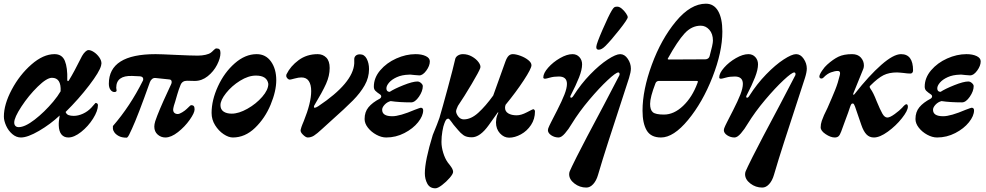

<svg xmlns="http://www.w3.org/2000/svg" viewBox="-20 -730 5338 1039"><path d="M1 -99Q1 -165 43.5 -245Q86 -325 150 -381Q214 -437 275 -437Q316 -437 331 -400.5Q346 -364 344 -298Q344 -291 348 -291Q351 -291 354 -297Q379 -337 424 -427Q432 -441 441.5 -450Q451 -459 459 -459Q472 -459 488.5 -448Q505 -437 517 -420Q529 -403 529 -387Q529 -383 527 -375Q519 -342 462.5 -268Q406 -194 335 -124Q340 -111 351.5 -107Q363 -103 379 -103Q403 -103 428.5 -114.5Q454 -126 474 -147Q483 -157 489 -164Q495 -171 497 -173Q502 -173 506 -170Q510 -167 510 -161Q510 -130 483.5 -88Q457 -46 419 -16Q381 14 350 14Q326 14 312.5 -2.5Q299 -19 298 -51Q297 -72 303 -105Q253 -58 191.5 -22Q130 14 93 14Q68 14 46.5 -4.5Q25 -23 13 -50Q1 -77 1 -99ZM268 -180Q293 -210 308 -236Q312 -309 261 -309Q233 -309 184 -261Q135 -213 96 -153.5Q57 -94 57 -67Q57 -55 63.5 -48.5Q70 -42 81 -42Q115 -42 167.5 -82.5Q220 -123 268 -180Z M591 -33V-48Q684 -155 753 -293Q755 -296 755 -302Q755 -315 738 -317L695 -319Q609 -322 609 -255Q609 -251 610 -247.5Q611 -244 611 -241Q611 -232 599 -232Q587 -232 578 -244Q569 -256 569 -277Q569 -437 822 -437Q848 -437 930 -433Q1016 -429 1050 -429Q1073 -429 1092.5 -433.5Q1112 -438 1121 -445Q1127 -449 1136 -458.5Q1145 -468 1151 -468Q1163 -468 1168 -462.5Q1173 -457 1173 -443Q1173 -415 1154.5 -379Q1136 -343 1104 -317.5Q1072 -292 1034 -292L992 -293Q966 -293 957 -270Q948 -249 939 -218Q930 -187 928 -180L921 -158Q917 -142 917 -137Q917 -125 924 -119Q931 -113 942 -113Q951 -113 966.5 -122.5Q982 -132 991 -141Q1011 -161 1014 -161Q1024 -161 1028.5 -156Q1033 -151 1033 -138Q1033 -119 1006.5 -81.5Q980 -44 943 -15Q906 14 875 14Q851 14 833 -2Q815 -18 815 -45Q815 -57 820 -74Q838 -128 888 -235L906 -274Q909 -280 909 -286Q909 -299 897 -300L821 -308Q811 -309 803 -302.5Q795 -296 791 -285Q726 -102 694 -33Q691 -28 685 -14Q679 0 674 7.5Q669 15 665 15Q639 15 622.5 6Q606 -3 598.5 -14.5Q591 -26 591 -33Z M1125 -119Q1125 -188 1159.5 -263Q1194 -338 1250.5 -387.5Q1307 -437 1369 -437Q1418 -437 1446.5 -397Q1475 -357 1475 -296Q1475 -237 1444.5 -163.5Q1414 -90 1360 -38Q1306 14 1240 14Q1217 14 1190 -4Q1163 -22 1144 -52.5Q1125 -83 1125 -119ZM1432 -276Q1425 -321 1365 -321Q1324 -321 1279 -293Q1234 -265 1203.5 -226.5Q1173 -188 1173 -161Q1173 -138 1189.5 -126.5Q1206 -115 1234 -115Q1272 -115 1319 -141.5Q1366 -168 1399 -206Q1432 -244 1432 -276Z M1607 -28Q1611 -44 1616.5 -57Q1622 -70 1624 -75Q1664 -174 1664 -237Q1664 -272 1651 -291.5Q1638 -311 1611 -311Q1596 -311 1574 -305Q1552 -299 1548 -299Q1542 -299 1535.5 -305.5Q1529 -312 1529 -320Q1529 -326 1531 -329Q1552 -372 1596 -404.5Q1640 -437 1699 -437Q1727 -437 1745.5 -418.5Q1764 -400 1764 -362Q1764 -320 1744.5 -276.5Q1725 -233 1680 -158Q1677 -147 1682 -147Q1690 -147 1702 -155Q1891 -281 1897 -387V-410Q1897 -421 1905 -428.5Q1913 -436 1928 -436Q1952 -436 1964.5 -412Q1977 -388 1977 -356Q1977 -310 1953.5 -268.5Q1930 -227 1890 -186.5Q1850 -146 1768 -73L1724 -33Q1695 -6 1679 4Q1663 14 1645 14Q1635 14 1619.5 -1Q1604 -16 1607 -28Z M1953 -86Q1953 -124 1974 -149.5Q1995 -175 2035 -196Q2043 -201 2043 -209Q2043 -214 2038 -218Q2020 -230 2011.5 -238.5Q2003 -247 2003 -261Q2003 -309 2037.5 -349.5Q2072 -390 2124.5 -413.5Q2177 -437 2229 -437Q2262 -437 2284 -426.5Q2306 -416 2306 -398Q2306 -374 2287 -348Q2268 -322 2249 -322Q2241 -322 2223 -324Q2218 -324 2208.5 -325.5Q2199 -327 2193 -326Q2155 -325 2127.5 -312.5Q2100 -300 2085.5 -283Q2071 -266 2071 -252Q2071 -233 2089 -233Q2113 -249 2163 -269Q2213 -289 2239 -289Q2249 -289 2258.5 -280.5Q2268 -272 2268 -264Q2268 -237 2247 -206.5Q2226 -176 2205 -176Q2140 -176 2094 -183Q2075 -178 2061.5 -163.5Q2048 -149 2048 -136Q2048 -101 2103 -101Q2143 -101 2225 -136Q2254 -147 2257 -147Q2263 -147 2266.5 -143.5Q2270 -140 2270 -133Q2270 -103 2242.5 -68.5Q2215 -34 2168.5 -10Q2122 14 2070 14Q2044 14 2016.5 -1Q1989 -16 1971 -39Q1953 -62 1953 -86Z M2279 208Q2279 140 2322 0L2333 -27Q2336 -34 2344.5 -55.5Q2353 -77 2358 -92Q2374 -146 2403.5 -255Q2433 -364 2444 -413Q2448 -424 2459.5 -430.5Q2471 -437 2485 -437Q2511 -437 2534 -424Q2557 -411 2570 -393Q2583 -375 2579 -362Q2573 -344 2532.5 -275.5Q2492 -207 2458 -157Q2448 -135 2448 -129Q2448 -115 2460 -99.5Q2472 -84 2490 -84Q2529 -84 2568.5 -120Q2608 -156 2649 -213L2715 -397Q2723 -419 2732.5 -428Q2742 -437 2755 -437Q2772 -437 2796.5 -428Q2821 -419 2838.5 -405Q2856 -391 2856 -377Q2856 -359 2814 -295Q2772 -231 2716 -163Q2713 -154 2713 -147Q2713 -127 2730.5 -116.5Q2748 -106 2776 -106Q2800 -106 2831.5 -122.5Q2863 -139 2865 -139Q2869 -139 2872 -135.5Q2875 -132 2875 -127Q2875 -86 2853.5 -53.5Q2832 -21 2799 -3Q2766 15 2735 15Q2707 15 2685.5 -8.5Q2664 -32 2664 -68Q2664 -75 2666 -89Q2668 -102 2677 -121L2674 -122Q2672 -119 2625 -53Q2578 13 2533 13Q2504 13 2488 1.5Q2472 -10 2459.5 -25.5Q2447 -41 2442 -46Q2436 -52 2423.5 -70Q2411 -88 2406 -88Q2399 -88 2394.5 -82.5Q2390 -77 2385 -63Q2379 -49 2374 -20Q2369 9 2369 38Q2369 66 2378.5 97Q2388 128 2403 149Q2407 154 2415.5 165Q2424 176 2428 184.5Q2432 193 2432 200Q2432 211 2413.5 232.5Q2395 254 2372 271.5Q2349 289 2336 289Q2306 289 2292.5 264Q2279 239 2279 208Z M3060 213Q3060 205 3063 197Q3070 180 3101 118Q3139 42 3249 -164Q3332 -322 3332 -323Q3333 -325 3333 -329Q3333 -333 3331 -335.5Q3329 -338 3326 -338Q3313 -338 3268 -296Q3223 -254 3168.5 -189.5Q3114 -125 3074 -60Q3057 -31 3037.5 -8.5Q3018 14 3003 14Q2981 14 2963 2Q2945 -10 2945 -26Q2945 -30 2947 -36Q2952 -49 2961.5 -67.5Q2971 -86 2975 -94L2995 -133Q3021 -184 3034.5 -218.5Q3048 -253 3048 -276Q3048 -316 3004 -316Q2977 -316 2956 -310Q2935 -304 2930 -304Q2920 -304 2920 -311Q2920 -334 2946.5 -364Q2973 -394 3010.5 -415.5Q3048 -437 3078 -437Q3101 -437 3115.5 -421Q3130 -405 3130 -382Q3130 -353 3113.5 -311Q3097 -269 3068 -213Q3065 -208 3066.5 -204.5Q3068 -201 3070 -201Q3077 -201 3084 -213Q3124 -276 3174 -327.5Q3224 -379 3268.5 -408Q3313 -437 3336 -437Q3360 -437 3377 -412Q3394 -387 3394 -359Q3394 -340 3384 -308Q3373 -273 3315 -96Q3304 -63 3272 36Q3240 135 3216 217Q3207 248 3190 266.5Q3173 285 3153 285Q3117 285 3088.5 263Q3060 241 3060 213ZM3207 -478Q3208 -494 3241 -570Q3274 -646 3291 -674Q3299 -687 3304 -690.5Q3309 -694 3320 -694Q3332 -694 3345 -683Q3358 -672 3367.5 -658Q3377 -644 3377 -637Q3377 -626 3331.5 -568.5Q3286 -511 3256 -481Q3236 -461 3220 -461Q3205 -461 3207 -478Z M3457 -131Q3457 -243 3507.5 -380.5Q3558 -518 3637.5 -614Q3717 -710 3800 -710Q3843 -710 3866 -670.5Q3889 -631 3889 -559Q3889 -449 3835.5 -312.5Q3782 -176 3703.5 -81Q3625 14 3557 14Q3502 14 3479.5 -24.5Q3457 -63 3457 -131ZM3797 -409Q3805 -409 3811.5 -413.5Q3818 -418 3820 -426Q3838 -491 3838 -510Q3838 -547 3818.5 -569Q3799 -591 3772 -591Q3723 -591 3684.5 -549Q3646 -507 3595 -415Q3590 -408 3600 -408ZM3754 -280Q3757 -287 3756.5 -289.5Q3756 -292 3751 -292H3544Q3539 -292 3534 -288.5Q3529 -285 3527 -279Q3498 -204 3498 -168Q3498 -135 3513 -122.5Q3528 -110 3573 -110Q3627 -110 3676.5 -157Q3726 -204 3754 -280Z M4012 213Q4012 205 4015 197Q4022 180 4053 118Q4091 42 4201 -164Q4284 -322 4284 -323Q4285 -325 4285 -329Q4285 -333 4283 -335.5Q4281 -338 4278 -338Q4265 -338 4220 -296Q4175 -254 4120.5 -189.5Q4066 -125 4026 -60Q4009 -31 3989.5 -8.5Q3970 14 3955 14Q3933 14 3915 2Q3897 -10 3897 -26Q3897 -30 3899 -36Q3904 -49 3913.5 -67.5Q3923 -86 3927 -94L3947 -133Q3973 -184 3986.5 -218.5Q4000 -253 4000 -276Q4000 -316 3956 -316Q3929 -316 3908 -310Q3887 -304 3882 -304Q3872 -304 3872 -311Q3872 -334 3898.5 -364Q3925 -394 3962.5 -415.5Q4000 -437 4030 -437Q4053 -437 4067.5 -421Q4082 -405 4082 -382Q4082 -353 4065.5 -311Q4049 -269 4020 -213Q4017 -208 4018.5 -204.5Q4020 -201 4022 -201Q4029 -201 4036 -213Q4076 -276 4126 -327.5Q4176 -379 4220.5 -408Q4265 -437 4288 -437Q4312 -437 4329 -412Q4346 -387 4346 -359Q4346 -340 4336 -308Q4325 -273 4267 -96Q4256 -63 4224 36Q4192 135 4168 217Q4159 248 4142 266.5Q4125 285 4105 285Q4069 285 4040.5 263Q4012 241 4012 213Z M4421 -41Q4421 -58 4427 -76Q4436 -103 4458 -146Q4484 -205 4499.5 -243.5Q4515 -282 4525 -325Q4526 -328 4526 -334Q4526 -346 4513 -346Q4498 -346 4477 -338.5Q4456 -331 4436 -310Q4431 -305 4425 -305Q4421 -305 4417.5 -307.5Q4414 -310 4414 -316Q4414 -326 4428.5 -347.5Q4443 -369 4456 -380Q4488 -409 4517 -423Q4546 -437 4591 -437Q4622 -437 4638.5 -418.5Q4655 -400 4655 -376Q4655 -366 4652 -358L4598 -225Q4597 -223 4597 -220Q4597 -217 4599 -217Q4602 -217 4606 -223Q4683 -321 4749 -379Q4815 -437 4856 -437Q4921 -437 4921 -349Q4921 -341 4917 -336.5Q4913 -332 4907 -332Q4890 -332 4871 -335Q4860 -336 4850.5 -337Q4841 -338 4834 -338Q4791 -338 4761 -323Q4731 -308 4690 -267Q4686 -263 4686 -260Q4686 -257 4691 -249Q4706 -229 4724 -182Q4743 -136 4755 -115Q4767 -94 4782 -94Q4796 -94 4822 -113Q4848 -132 4862 -147Q4878 -166 4885 -166Q4889 -166 4891 -162Q4893 -158 4893 -153Q4893 -131 4860.5 -90Q4828 -49 4784.5 -17.5Q4741 14 4709 14Q4685 14 4669 -2.5Q4653 -19 4641 -54L4607 -153Q4606 -154 4603 -162Q4600 -170 4594 -170Q4589 -170 4586 -165Q4583 -160 4579 -148Q4574 -131 4551 -70L4532 -18Q4525 1 4517.5 7.5Q4510 14 4497 14Q4475 14 4448 -4Q4421 -22 4421 -41Z M4934 -86Q4934 -124 4955 -149.5Q4976 -175 5016 -196Q5024 -201 5024 -209Q5024 -214 5019 -218Q5001 -230 4992.5 -238.5Q4984 -247 4984 -261Q4984 -309 5018.5 -349.5Q5053 -390 5105.5 -413.5Q5158 -437 5210 -437Q5243 -437 5265 -426.5Q5287 -416 5287 -398Q5287 -374 5268 -348Q5249 -322 5230 -322Q5222 -322 5204 -324Q5199 -324 5189.5 -325.5Q5180 -327 5174 -326Q5136 -325 5108.5 -312.5Q5081 -300 5066.5 -283Q5052 -266 5052 -252Q5052 -233 5070 -233Q5094 -249 5144 -269Q5194 -289 5220 -289Q5230 -289 5239.5 -280.5Q5249 -272 5249 -264Q5249 -237 5228 -206.5Q5207 -176 5186 -176Q5121 -176 5075 -183Q5056 -178 5042.5 -163.5Q5029 -149 5029 -136Q5029 -101 5084 -101Q5124 -101 5206 -136Q5235 -147 5238 -147Q5244 -147 5247.5 -143.5Q5251 -140 5251 -133Q5251 -103 5223.5 -68.5Q5196 -34 5149.5 -10Q5103 14 5051 14Q5025 14 4997.5 -1Q4970 -16 4952 -39Q4934 -62 4934 -86Z"/></svg>

Font: EB Garamond ExtraBold
Style: Italic
Weight: 800
Italic angle: -17.2°
Designer: Georg Duffner and Octavio Pardo
Foundry: Georg Duffner
Version: Version 1.000